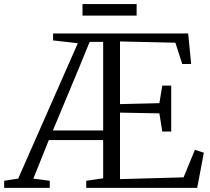

<svg xmlns="http://www.w3.org/2000/svg" viewBox="-60 -904 1013 924"><path d="M-40 0V-34L27.5 -44.5L314.5 -696L195.5 -709.5V-743H845.5L860 -596H817L784 -698.5L517.5 -704.5V-403L707 -407.5L721 -492H764V-271H721L707 -358.5L517.5 -362V-42L823.5 -50.5L878 -183L921 -169L889 0H355V-34L436.5 -46V-230H175L100.5 -44.5L179.5 -34V0ZM194.5 -276H436.5V-702.5H371.5L316 -567ZM597.5 -884.5V-829H337V-884.5Z"/></svg>

Font: Merriweather 60pt Light
Style: Regular
Weight: 300
Version: Version 2.100